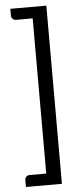

<svg xmlns="http://www.w3.org/2000/svg" viewBox="-61 -799 428 978"><g transform="rotate(-5 153.0 -310.5)"><path d="M215 144.5H31V109.5Q31 99.5 37.8 92.5Q44.5 85.5 55.5 85.5H140V-708H55.5Q44.5 -708 37.8 -714.8Q31 -721.5 31 -731.5V-766.5H215Z"/></g></svg>

Font: Lato
Style: Regular
Weight: 400
Designer: Lukasz Dziedzic with Adam Twardoch and Botio Nikoltchev
Foundry: tyPoland Lukasz Dziedzic
Version: Version 2.010; 2014-09-01; http://www.latofonts.com/; ttfaut